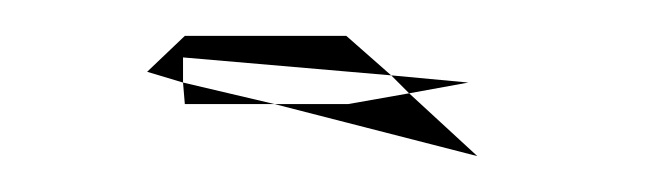

<svg xmlns="http://www.w3.org/2000/svg" viewBox="-20 -565 372 107"><path d="M62 -525 82 -519V-532V-533L198 -523L173 -545H83ZM133 -507 246 -478 208 -513 174 -507ZM82 -519 133 -507H83ZM241 -519 208 -513 198 -523Z"/></svg>

Font: Quebrada
Style: Regular
Weight: 400
Designer: deFharo
Foundry: deFharo
Version: Version 1.034 2012